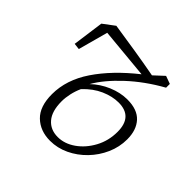

<svg xmlns="http://www.w3.org/2000/svg" viewBox="-136 -620 759 759"><g transform="rotate(45 243.0 -240.5)"><path d="M64 -324 38 -327 56 -458 104 -494Q164 -485 223.5 -475.5Q283 -466 342 -455L383 -493L416 -481V-460Q339 -417 280 -362Q221 -307 192 -256Q222 -285 262 -302Q302 -319 341 -319Q397 -319 424.5 -289Q452 -259 452 -207Q452 -164 434.5 -124.5Q417 -85 387 -54Q357 -23 319 -5Q281 13 240 13Q185 13 150 -20.5Q115 -54 115 -123Q115 -203 166.5 -279.5Q218 -356 310 -429L98 -449ZM162 -130Q162 -75 186 -47Q210 -19 251 -19Q289 -19 324 -43.5Q359 -68 381.5 -109.5Q404 -151 404 -201Q404 -286 325 -286Q290 -286 252.5 -269.5Q215 -253 182 -218Q172 -196 167 -173Q162 -150 162 -130Z"/></g></svg>

Font: Source Serif 4 SmText Light
Style: Italic
Weight: 300
Italic angle: -12°
Designer: Frank Grießhammer
Foundry: Adobe
Version: Version 4.005;hotconv 1.1.0;makeotfexe 2.6.0